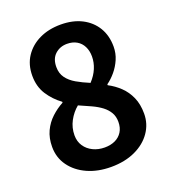

<svg xmlns="http://www.w3.org/2000/svg" viewBox="-139 -856 868 974"><g transform="rotate(-20 295.0 -369.5)"><path d="M294.6 13.8Q223.6 13.8 167.8 -11.3Q111.9 -36.4 79.5 -81.1Q47.1 -125.8 47.1 -183.9Q47.1 -231.8 64.4 -268.6Q81.8 -305.4 110.9 -332.3Q140 -359.2 173.7 -377.2V-382Q131.8 -412.4 103.8 -455.6Q75.9 -498.9 75.9 -557.4Q75.9 -617.2 104.9 -661Q134 -704.8 184.3 -728.9Q234.5 -752.9 299.3 -752.9Q364.8 -752.9 412.9 -728.3Q461 -703.7 487.7 -659.7Q514.4 -615.6 514.4 -556.1Q514.4 -520 500.5 -487.9Q486.6 -455.8 465.2 -430.3Q443.8 -404.7 419.1 -387V-382Q453.8 -364 481.9 -337Q510 -310.1 526.8 -272.3Q543.6 -234.6 543.6 -183.8Q543.6 -128.4 512.5 -83.4Q481.3 -38.3 425.3 -12.3Q369.3 13.8 294.6 13.8ZM341.4 -422.9Q368.1 -451.6 381.1 -482.9Q394.2 -514.2 394.2 -546.8Q394.2 -577.1 382.5 -600.5Q370.9 -623.9 349 -636.9Q327 -650 296.2 -650Q258.2 -650 231.9 -626.1Q205.7 -602.3 205.7 -557.4Q205.7 -523.2 223.4 -498.8Q241.1 -474.4 272 -456.6Q303 -438.8 341.4 -422.9ZM297.8 -90.2Q329.7 -90.2 354.2 -101.6Q378.6 -113 392.6 -135.3Q406.6 -157.6 406.6 -189.3Q406.6 -217.9 394.2 -239.4Q381.8 -260.8 360.1 -277.5Q338.3 -294.1 308.1 -308.2Q277.8 -322.3 242.1 -337.6Q212.2 -313.1 193 -277.4Q173.8 -241.7 173.8 -200.3Q173.8 -167.2 190.3 -142.4Q206.8 -117.6 235.1 -103.9Q263.5 -90.2 297.8 -90.2Z"/></g></svg>

Font: Noto Sans JP
Style: Regular
Weight: 100
Designer: Ryoko NISHIZUKA 西塚涼子 (kana, bopomofo & ideographs); Paul D. Hunt (Latin, Greek & Cyrillic); Sandoll Communications 산돌커뮤니
Foundry: Adobe
Version: Version 2.004;hotconv 1.0.118;makeotfexe 2.5.65603